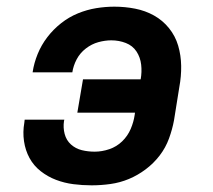

<svg xmlns="http://www.w3.org/2000/svg" viewBox="-20 -548 640 576"><path d="M255 8Q227 8 200 4.5Q173 1 148 -8.5Q123 -18 102 -34.5Q81 -51 68.5 -74Q56 -97 52 -124.5Q48 -152 53 -180L54 -189H173L172 -185Q169 -165 174 -146Q179 -127 193 -114.5Q207 -102 225.5 -97.5Q244 -93 264 -93Q286 -93 308 -100.5Q330 -108 346.5 -124Q363 -140 372 -161Q381 -182 384 -203L385 -210H212L229 -310H402Q406 -332 403.5 -354Q401 -376 389.5 -393.5Q378 -411 357.5 -419Q337 -427 314 -427Q295 -427 275 -421.5Q255 -416 237.5 -402.5Q220 -389 210 -370Q200 -351 197 -331H78V-332Q82 -359 93 -386Q104 -413 122 -436.5Q140 -460 163.5 -478.5Q187 -497 214 -508Q241 -519 268.5 -523.5Q296 -528 323 -528Q355 -528 385.5 -522Q416 -516 442 -501.5Q468 -487 487 -463.5Q506 -440 514.5 -411Q523 -382 523.5 -350.5Q524 -319 518 -287L502 -187Q497 -160 487 -132.5Q477 -105 459 -81.5Q441 -58 417 -40Q393 -22 366.5 -11Q340 0 311.5 4Q283 8 255 8Z"/></svg>

Font: Iosevka Extended
Style: Bold Italic
Weight: 700
Width: 7
Italic angle: -9°
Monospace: yes
Designer: Belleve Invis
Foundry: Belleve Invis
Version: Version 32.5.0; ttfautohint (v1.8.4)